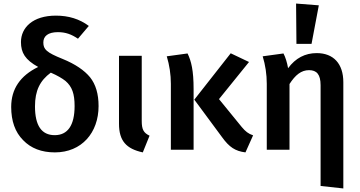

<svg xmlns="http://www.w3.org/2000/svg" viewBox="-20 -843 2025 1081"><path d="M333 -511C241 -548 224 -565 224 -604C224 -639 250 -662 306 -662C349 -662 382 -650 419 -625L480 -697C428 -736 366 -755 295 -755C165 -755 98 -688 98 -606C98 -546 122 -506 195 -466C94 -417 43 -342 43 -241C43 -162 65 -99 110 -54C154 -8 214 15 289 15C440 15 535 -96 535 -246C535 -314 519 -368 487 -408C455 -447 404 -482 333 -511ZM288 -82C214 -82 177 -136 177 -244C177 -333 205 -389 266 -434C303 -418 330 -402 349 -387C386 -355 400 -315 400 -246C400 -137 361 -82 288 -82Z M778 -529H650V-146C650 -50 691 -5 784 15L822 -79C789 -95 778 -113 778 -162Z M1382 -494 1279 -543 1074 -282 1230 -71C1271 -14 1305 8 1362 15L1405 -81C1378 -90 1362 -103 1341 -128L1213 -285ZM919 -526C934 -476 942 -424 942 -371V0H1070V-342C1070 -446 1057 -499 1036 -542Z M1649 -596H1734L1775 -813L1647 -823ZM1763 -544C1698 -544 1644 -516 1602 -459C1596 -493 1587 -521 1576 -542L1459 -526C1474 -477 1482 -425 1482 -371V0H1610V-370C1643 -421 1676 -448 1720 -448C1763 -448 1785 -424 1785 -363V204L1913 218V-380C1913 -484 1858 -544 1763 -544Z"/></svg>

Font: Fira Sans Medium
Style: Regular
Weight: 500
Designer: Carrois Corporate & Edenspiekermann AG
Foundry: Carrois Corporate GbR & Edenspiekermann AG
Version: Version 4.203